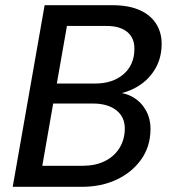

<svg xmlns="http://www.w3.org/2000/svg" viewBox="-20 -720 654 740"><path d="M29 0 152 -700H412Q477 -700 519.5 -680.5Q562 -661 583 -626.5Q604 -592 603 -547Q602 -493 576 -451Q550 -409 506 -384Q462 -359 407 -354L422 -364Q464 -363 495 -344Q526 -325 543.5 -292.5Q561 -260 560 -219Q559 -154 523.5 -104.5Q488 -55 429 -27.5Q370 0 296 0ZM143 -81H298Q347 -81 383 -98.5Q419 -116 439.5 -148Q460 -180 461 -222Q462 -268 429 -294.5Q396 -321 337 -321H185ZM199 -398H346Q414 -398 455.5 -433.5Q497 -469 498 -529Q499 -558 486.5 -578.5Q474 -599 448.5 -610Q423 -621 383 -620H238Z"/></svg>

Font: DM Sans 20pt Medium
Style: Italic
Weight: 500
Italic angle: -10°
Version: Version 4.004;gftools[0.9.30]